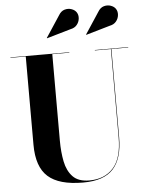

<svg xmlns="http://www.w3.org/2000/svg" viewBox="-65 -1054 853 1121"><g transform="rotate(-5 362.0 -494.0)"><path d="M611 -883.5 469.5 -842.5 468.5 -844.5 551 -970Q565 -994 586.2 -1000Q607.5 -1006 626.8 -999.2Q646 -992.5 655.5 -978.5Q666 -962.5 664 -941.8Q662 -921 648.5 -904.5Q635 -888 611 -883.5ZM381 -883.5 239.5 -842.5 238.5 -844.5 321 -970Q335 -994 356.2 -1000Q377.5 -1006 396.8 -999.2Q416 -992.5 425.5 -978.5Q436 -962.5 434 -941.8Q432 -921 418.5 -904.5Q405 -888 381 -883.5ZM17 -750H362V-747.5H262V-240Q262 -174 273.2 -118Q284.5 -62 317 -28Q349.5 6 414 6Q503 6 554.2 -50.8Q605.5 -107.5 605.5 -230V-747.5H511.5V-750H707V-747.5H608.5V-230Q608.5 -106.5 553.8 -45.8Q499 15 376.5 15Q235.5 15 171 -42.8Q106.5 -100.5 106.5 -230V-747.5H17Z"/></g></svg>

Font: Bodoni* 72pt
Style: Bold
Weight: 700
Version: Version 2.3